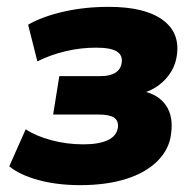

<svg xmlns="http://www.w3.org/2000/svg" viewBox="-20 -529 573 560"><path d="M214 11Q146 11 91.5 -4Q37 -19 7 -44L55 -152Q85 -132 130 -120Q175 -108 223 -108Q268 -108 294 -120Q320 -132 324 -157Q326 -177 312.5 -186Q299 -195 267 -195H135L153 -307H274Q302 -307 317.5 -317.5Q333 -328 335 -347Q338 -368 320.5 -379Q303 -390 260 -390Q215 -390 171 -379.5Q127 -369 89 -350L62 -457Q104 -481 165.5 -495Q227 -509 297 -509Q401 -509 453 -472Q505 -435 496 -369Q493 -343 479.5 -320.5Q466 -298 444.5 -281.5Q423 -265 395 -257L397 -263Q443 -253 464.5 -221Q486 -189 479 -139Q474 -94 439.5 -59.5Q405 -25 347.5 -7Q290 11 214 11Z"/></svg>

Font: Nunito Sans 10pt SemiCondensed Black
Style: Italic
Weight: 900
Width: 4
Italic angle: -9°
Designer: Vernon Adams
Foundry: Vernon Adams
Version: Version 3.101;gftools[0.9.27]